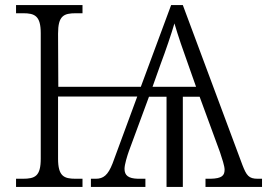

<svg xmlns="http://www.w3.org/2000/svg" viewBox="-20 -734 1049 754"><path d="M43 0H304V-32H277C231 -32 208 -42 208 -111V-355H519L422 -92C404 -46 386 -32 356 -32H337V0H551V-32H522C484 -33 469 -45 469 -71C469 -88 480 -123 486 -140L565 -354H634V0H698V-354H764L844 -136C852 -112 862 -82 862 -68C862 -45 852 -33 807 -32H787V0H1009V-32H992C957 -32 948 -45 932 -86L698 -714H652L533 -393H209L208 -602C208 -672 230 -682 278 -682H304V-714H43V-682H71C116 -682 140 -672 140 -604V-111C140 -42 118 -32 69 -32H43ZM579 -393 611 -483C631 -536 653 -601 665 -642C679 -594 700 -533 720 -478L750 -393Z"/></svg>

Font: Noto Serif Light
Style: Regular
Weight: 300
Designer: Monotype Design Team
Foundry: Monotype Imaging Inc.
Version: Version 2.013